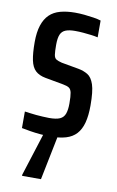

<svg xmlns="http://www.w3.org/2000/svg" viewBox="-82 -564 488 800"><g transform="rotate(10 162.0 -164.0)"><path d="M159 8Q138 8 115 6Q92 4 71 0.5Q50 -3 35 -6V-76Q45 -75 57.5 -73Q70 -71 83.5 -70Q97 -69 111.5 -68Q126 -67 139 -67Q169 -67 184.5 -74Q200 -81 206 -97.5Q212 -114 212 -141Q212 -172 209 -186.5Q206 -201 197.5 -206.5Q189 -212 172 -215L95 -229Q68 -234 52.5 -248.5Q37 -263 31 -292Q25 -321 25 -368Q25 -410 34.5 -439Q44 -468 62 -485.5Q80 -503 107.5 -510.5Q135 -518 170 -518Q189 -518 209.5 -516Q230 -514 249 -511Q268 -508 280 -504V-433Q267 -436 251 -438Q235 -440 217.5 -441.5Q200 -443 183 -443Q158 -443 143 -437Q128 -431 121.5 -416Q115 -401 115 -372Q115 -345 117 -331Q119 -317 127 -312Q135 -307 151 -303L224 -290Q246 -286 263.5 -275.5Q281 -265 290.5 -236.5Q300 -208 300 -148Q300 -105 292 -75Q284 -45 267 -26.5Q250 -8 223 0Q196 8 159 8ZM70 190V185L133 -13H190V-8L150 190Z"/></g></svg>

Font: Saira ExtraCondensed SemiBold
Style: Regular
Weight: 600
Width: 2
Designer: Hector Gatti with collaboration of the Omnibus-Type team
Foundry: Omnibus-Type
Version: Version 1.101